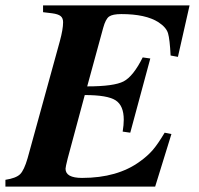

<svg xmlns="http://www.w3.org/2000/svg" viewBox="-47 -689 734 709"><path d="M653 -669 610 -479 583 -484Q580 -544 573.5 -566Q567 -588 538 -607Q491 -637 401 -637Q369 -637 356 -628Q343 -619 334 -586L275 -370Q374 -370 409.5 -388.5Q445 -407 480 -477L508 -473L434 -199L406 -203Q410 -228 410 -247Q410 -299 380 -318.5Q350 -338 266 -338L203 -104Q195 -72 195 -66Q195 -32 256 -32Q387 -32 470 -93Q498 -113 517 -135Q536 -157 561 -199L586 -194L526 0H-27V-25Q12 -31 27 -45.5Q42 -60 55 -105L174 -537Q186 -581 186 -607Q186 -622 177 -629.5Q168 -637 145 -640L112 -644V-669Z"/></svg>

Font: STIX MathJax Main
Style: Bold Italic
Weight: 700
Italic angle: -16.33°
Designer: MicroPress Inc., with final additions and corrections provided by Coen Hoffman, Elsevier (retired)
Version: Version 1.1.1